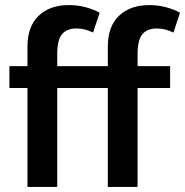

<svg xmlns="http://www.w3.org/2000/svg" viewBox="-20 -735 728 755"><path d="M567 -715Q601 -715 631.5 -707Q662 -699 688 -685L662 -607Q645 -615 630 -619Q615 -623 597 -623Q558 -623 539.5 -600Q521 -577 521 -523V-475H649V-389H521V0H404V-389H205V0H88V-389H17V-475H88V-552Q88 -631 132 -673Q176 -715 251 -715Q285 -715 315.5 -707Q346 -699 372 -685L346 -607Q329 -615 314 -619Q299 -623 281 -623Q242 -623 223.5 -600Q205 -577 205 -523V-475H404V-552Q404 -631 448 -673Q492 -715 567 -715Z"/></svg>

Font: Ek Mukta SemiBold
Style: Regular
Weight: 600
Designer: Girish Dalvi and Yashodeep Gholap
Foundry: Ek Type
Version: Version 2.538;PS 1.002;hotconv 16.6.51;makeotf.lib2.5.65220;